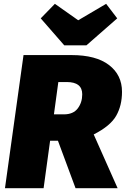

<svg xmlns="http://www.w3.org/2000/svg" viewBox="-20 -984 658 1004"><path d="M470 -281 595 0H375L283 -248H242L208 0H6L103 -696H354Q482 -696 550 -644Q618 -592 618 -504Q618 -432 587.5 -378.5Q557 -325 470 -281ZM262 -386H314Q363 -386 386.5 -417Q410 -448 410 -491Q410 -555 329 -555H285ZM535 -964 593 -888 432 -747H316L193 -888L267 -964L389 -878Z"/></svg>

Font: Fira Sans Black
Style: Italic
Weight: 900
Italic angle: -8°
Designer: Carrois Corporate & Edenspiekermann AG
Foundry: Carrois Corporate GbR & Edenspiekermann AG
Version: Version 4.203